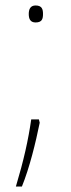

<svg xmlns="http://www.w3.org/2000/svg" viewBox="-20 -552 260 701"><path d="M85 -501C85 -484 90 -470 110 -470C134 -470 137 -484 137 -501C137 -517 134 -532 110 -532C90 -532 85 -517 85 -501ZM125 -104 122 -116H94C83 -40 67 32 38 129H60C88 60 110 -30 125 -104Z"/></svg>

Font: Noto Sans Canadian Aboriginal Thin
Style: Regular
Weight: 100
Designer: Monotype Design Team, Typotheque's Kevin King
Foundry: Monotype Imaging Inc.
Version: Version 2.004